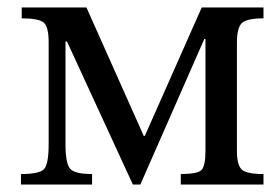

<svg xmlns="http://www.w3.org/2000/svg" viewBox="-20 -493 737 513"><path d="M684 0H463V-28Q508 -28 518.5 -39Q529 -50 529 -90V-389H526L355 0H335L159 -382H155V-108Q155 -55 168 -41.5Q181 -28 226 -28V0H36V-28Q85 -28 97.5 -41Q110 -54 110 -108V-380Q110 -421 97 -432.5Q84 -444 38 -444V-473H211L364 -130H367L519 -473H684V-444Q641 -444 627 -432Q613 -420 613 -379V-90Q613 -52 626 -40Q639 -28 684 -28Z"/></svg>

Font: myMathFont
Style: Regular
Weight: 400
Designer: Ross Mills, John Hudson & Paul Hanslow, Tiro Typeworks Ltd; with prior portions MicroPress Inc., and Coen Hoffman. Math 
Foundry: Tiro Typeworks Ltd
Version: Version 2.13 b171